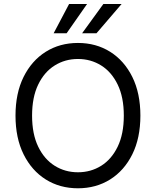

<svg xmlns="http://www.w3.org/2000/svg" viewBox="-20 -958 801 987"><path d="M701.7 -363.6Q701.7 -248.6 660.2 -164.8Q618.6 -81 546.2 -35.5Q473.7 9.9 380.7 9.9Q287.6 9.9 215.2 -35.5Q142.8 -81 101.2 -164.8Q59.7 -248.6 59.7 -363.6Q59.7 -478.7 101.2 -562.5Q142.8 -646.3 215.2 -691.8Q287.6 -737.2 380.7 -737.2Q473.7 -737.2 546.2 -691.8Q618.6 -646.3 660.2 -562.5Q701.7 -478.7 701.7 -363.6ZM616.5 -363.6Q616.5 -458.1 585 -523.1Q553.6 -588.1 500.2 -621.4Q446.7 -654.8 380.7 -654.8Q314.6 -654.8 261.2 -621.4Q207.7 -588.1 176.3 -523.1Q144.9 -458.1 144.9 -363.6Q144.9 -269.2 176.3 -204.2Q207.7 -139.2 261.2 -105.8Q314.6 -72.4 380.7 -72.4Q446.7 -72.4 500.2 -105.8Q553.6 -139.2 585 -204.2Q616.5 -269.2 616.5 -363.6ZM402 -786.9 511.4 -937.5H605.1L475.9 -786.9ZM255.7 -786.9 335.2 -937.5H427.6L322.4 -786.9Z"/></svg>

Font: InterMG
Style: Regular
Weight: 400
Designer: Rasmus Andersson
Foundry: rsms
Version: Version 3.019;December 26, 2023;FontCreator 15.0.0.2955 64-b